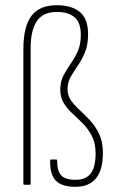

<svg xmlns="http://www.w3.org/2000/svg" viewBox="-20 -711 452 739"><path d="M270 8Q219 8 195.5 -15Q172 -38 173 -93Q173 -97 176 -97H196Q200 -97 200 -93Q200 -53 215.5 -36Q231 -19 271 -19Q311 -19 329.5 -43.5Q348 -68 348 -121Q348 -160 334 -187Q320 -214 300 -234.5Q280 -255 259.5 -273.5Q239 -292 225.5 -314Q212 -336 212 -366Q212 -397 224 -420Q236 -443 251.5 -465Q267 -487 279 -513Q291 -539 291 -577Q291 -625 266.5 -645Q242 -665 199 -665Q146 -665 122 -630Q98 -595 98 -526V-4Q98 0 95 0H74Q70 0 70 -4V-522Q70 -609 101 -650Q132 -691 199 -691Q255 -691 287 -665Q319 -639 319 -580Q319 -538 307 -509.5Q295 -481 279.5 -458.5Q264 -436 252 -415Q240 -394 240 -367Q240 -343 253.5 -324Q267 -305 287.5 -286.5Q308 -268 328 -246Q348 -224 362 -194.5Q376 -165 376 -122Q376 8 270 8Z"/></svg>

Font: Sofia Sans Cond ExtraLight
Style: Regular
Weight: 200
Width: 3
Designer: Botio Nikoltchev, Ani Petrova
Foundry: lettersoup
Version: Version 4.100; ttfautohint (v1.8.3)